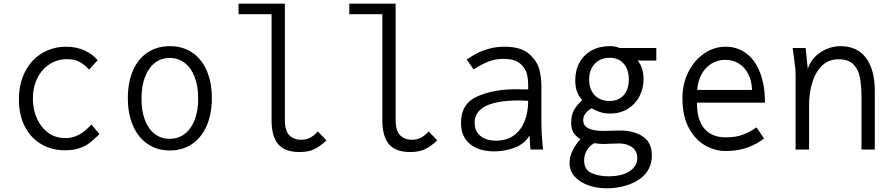

<svg xmlns="http://www.w3.org/2000/svg" viewBox="-20 -810 4840 1040"><path d="M82.5 -271Q82.5 -358 116.5 -423Q150.5 -488 209 -522.5Q267.5 -557 339 -557Q395 -557 439 -536.2Q483 -515.5 509 -484L462.5 -433Q440 -458 412.8 -473.8Q385.5 -489.5 343.5 -489.5Q290.5 -489.5 248.2 -462Q206 -434.5 182 -385.8Q158 -337 158 -275.5Q158 -217 180 -168.2Q202 -119.5 241.5 -90.8Q281 -62 332 -62Q364 -62 389.8 -72.2Q415.5 -82.5 434.8 -97.8Q454 -113 475.5 -135.5L518.5 -83.5L510.5 -75.5Q484.5 -50.5 463.5 -34.5Q442.5 -18.5 409.8 -7.2Q377 4 332 4Q260.5 4 203.8 -29Q147 -62 114.8 -124.2Q82.5 -186.5 82.5 -271Z M672.5 -279Q672.5 -364 700 -427.5Q727.5 -491 779 -525.5Q830.5 -560 900 -560Q970 -560 1021.2 -525.2Q1072.5 -490.5 1100 -427Q1127.5 -363.5 1127.5 -278.5Q1127.5 -193 1099.5 -128.8Q1071.5 -64.5 1020 -29.8Q968.5 5 900 5Q831.5 5 780 -29.8Q728.5 -64.5 700.5 -128.8Q672.5 -193 672.5 -279ZM1053.5 -276.5Q1053.5 -344 1034.2 -393.5Q1015 -443 980.2 -469.5Q945.5 -496 899.5 -496Q853.5 -496 819 -469.5Q784.5 -443 765.5 -393.2Q746.5 -343.5 746.5 -276Q746.5 -208.5 765.2 -159.5Q784 -110.5 818.5 -84.2Q853 -58 899 -58Q945 -58 980 -84.2Q1015 -110.5 1034.2 -159.8Q1053.5 -209 1053.5 -276.5Z M1451 -159V-733H1272V-790H1523V-161Q1523 -100.5 1547.8 -76.8Q1572.5 -53 1610.5 -53Q1639.5 -53 1660 -64Q1680.5 -75 1702 -98L1748.5 -49.5Q1712.5 -16 1680.8 -1.2Q1649 13.5 1602.5 13.5Q1523 13.5 1487 -28.8Q1451 -71 1451 -159Z M2051 -159V-733H1872V-790H2123V-161Q2123 -100.5 2147.8 -76.8Q2172.5 -53 2210.5 -53Q2239.5 -53 2260 -64Q2280.5 -75 2302 -98L2348.5 -49.5Q2312.5 -16 2280.8 -1.2Q2249 13.5 2202.5 13.5Q2123 13.5 2087 -28.8Q2051 -71 2051 -159Z M2477 -144.5Q2477 -251 2569.8 -289.8Q2662.5 -328.5 2784 -326.5L2841 -325.5V-348Q2841 -380.5 2834 -410.2Q2827 -440 2797.8 -465.5Q2768.5 -491 2708.5 -491Q2661.5 -491 2625.2 -476.5Q2589 -462 2545 -434L2508 -488Q2539 -508 2563.2 -521Q2587.5 -534 2626.8 -545.5Q2666 -557 2713.5 -557Q2803 -557 2847.2 -516.8Q2891.5 -476.5 2902 -431.5Q2912.5 -386.5 2912.5 -345V-154Q2912.5 -84 2921.5 0H2853Q2852 -11.5 2851 -34.5L2848 -76Q2821.5 -30.5 2767.8 -10.2Q2714 10 2656 10Q2604.5 10 2564 -6.8Q2523.5 -23.5 2500.2 -58.2Q2477 -93 2477 -144.5ZM2841 -264Q2807.5 -266 2793.5 -266Q2551 -266 2551 -145Q2551 -99.5 2582.2 -73.8Q2613.5 -48 2667.5 -48Q2724 -48 2763 -76.2Q2802 -104.5 2821.5 -153.2Q2841 -202 2841 -264Z M3116 167Q3065 130 3065 73.5Q3065 38 3082.2 4Q3099.5 -30 3124 -56Q3096.5 -73 3085.2 -93.2Q3074 -113.5 3074 -144Q3074 -182.5 3086.8 -209Q3099.5 -235.5 3131 -265V-272Q3116 -287 3106 -312.2Q3096 -337.5 3096 -374.5Q3096 -429.5 3119.2 -471.5Q3142.5 -513.5 3184.8 -536.8Q3227 -560 3282.5 -560Q3300 -560 3311.5 -557.8Q3323 -555.5 3337 -550H3535V-482H3434Q3449.5 -464 3457.8 -437.5Q3466 -411 3466 -381.5Q3466 -331.5 3444 -288.8Q3422 -246 3380.8 -220.5Q3339.5 -195 3285 -195Q3254.5 -195 3230.8 -202.8Q3207 -210.5 3184 -223.5Q3160.5 -209 3149.8 -193.5Q3139 -178 3139 -159.5Q3139 -128 3168 -114.5Q3197 -101 3244 -101L3298 -102L3343 -103Q3375.5 -103 3406 -95Q3436.5 -87 3457 -74Q3511 -41 3511 31.5Q3511 112.5 3445 160Q3411 184 3364.2 197Q3317.5 210 3268 210Q3224.5 210 3185.2 199.5Q3146 189 3116 167ZM3393 116Q3411.5 103 3421.8 85Q3432 67 3432 45Q3432 18.5 3417.8 1Q3403.5 -16.5 3380.8 -24.8Q3358 -33 3332.5 -33L3284 -31.5Q3262.5 -30 3249 -30Q3230.5 -30 3199 -34.5Q3172.5 -20 3158.2 4.8Q3144 29.5 3144 58Q3144 109.5 3183.8 127.2Q3223.5 145 3275 145Q3314.5 145 3344.2 137.2Q3374 129.5 3393 116ZM3386 -379.5Q3386 -433.5 3358.2 -465.2Q3330.5 -497 3282 -497Q3250 -497 3224.8 -482.8Q3199.5 -468.5 3185.2 -441.8Q3171 -415 3171 -379Q3171 -343.5 3184.8 -317.2Q3198.5 -291 3223.2 -277Q3248 -263 3281 -263Q3330.5 -263 3358.2 -294.2Q3386 -325.5 3386 -379.5Z M3676.5 -279Q3676.5 -356 3708.5 -419.8Q3740.5 -483.5 3794.2 -520.2Q3848 -557 3910.5 -557Q3972.5 -557 4020.8 -522Q4069 -487 4096.2 -418.5Q4123.5 -350 4123.5 -254H3755.5Q3754 -162 3794.8 -114Q3835.5 -66 3910.5 -66Q3968.5 -66 4007.8 -82Q4047 -98 4077.5 -120L4118.5 -60Q4082 -30.5 4030.2 -11.2Q3978.5 8 3909.5 8Q3855 8 3801.5 -21.2Q3748 -50.5 3712.2 -115Q3676.5 -179.5 3676.5 -279ZM3909.5 -486Q3868.5 -486 3834.8 -465.8Q3801 -445.5 3780.5 -408.5Q3760 -371.5 3756.5 -323H4053.5Q4052 -371.5 4033.2 -408.5Q4014.5 -445.5 3982.2 -465.8Q3950 -486 3909.5 -486Z M4280.5 -497.5 4273.5 -550H4344L4355.5 -436Q4365 -471 4391.8 -499.2Q4418.5 -527.5 4456 -543.8Q4493.5 -560 4532.5 -560Q4624 -560 4671.2 -495.8Q4718.5 -431.5 4718.5 -318V0H4646.5V-277Q4646.5 -344 4638.2 -388.8Q4630 -433.5 4603 -461.2Q4576 -489 4522.5 -489Q4467 -489 4431 -452.8Q4395 -416.5 4378.8 -360Q4362.5 -303.5 4362.5 -241V0H4289.5V-402Q4289.5 -425.5 4287.2 -446.2Q4285 -467 4280.5 -497.5Z"/></svg>

Font: JuliaMono Light
Style: Regular
Weight: 300
Monospace: yes
Designer: cormullion
Foundry: corm
Version: Version 0.054; ttfautohint (v1.8.4)